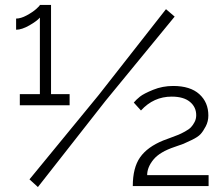

<svg xmlns="http://www.w3.org/2000/svg" viewBox="-20 -751 904 775"><path d="M822 0H516Q516 -74 545.5 -116Q575 -158 639 -184Q647 -187 668.5 -195Q690 -203 700 -207Q710 -211 726.5 -220Q743 -229 751 -237.5Q759 -246 765.5 -258.5Q772 -271 772 -286Q772 -319 746.5 -340Q721 -361 673 -361Q600 -361 549 -305L520 -337Q530 -349 545 -361Q560 -373 598 -388.5Q636 -404 679 -404Q748 -404 784.5 -371Q821 -338 821 -285Q821 -261 810.5 -241Q800 -221 789.5 -209.5Q779 -198 754 -186Q729 -174 720.5 -170.5Q712 -167 685 -158Q625 -138 599.5 -107Q574 -76 574 -44H822ZM133 4 99 -27 378 -367 650 -714 685 -684 406 -344ZM186 -371H261V-326H60V-371H141V-680Q129 -666 98.5 -648.5Q68 -631 45 -631V-676Q64 -676 88 -689Q112 -702 126.5 -715Q141 -728 141 -731H186Z"/></svg>

Font: Raleway
Style: Regular
Weight: 400
Designer: Matt McInerney, Pablo Impallari, Rodrigo Fuenzalida
Foundry: Matt McInerney, Pablo Impallari, Rodrigo Fuenzalida
Version: Version 1.000;PS 001.001;hotconv 1.0.56; ttfautohint (v1.5)